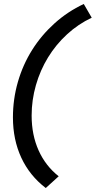

<svg xmlns="http://www.w3.org/2000/svg" viewBox="-20 -731 481 965"><path d="M45 -141Q45 -233 70 -319.5Q95 -406 141.5 -480Q188 -554 254 -613.5Q320 -673 401 -711L441 -642Q373 -610 317 -558.5Q261 -507 221.5 -442.5Q182 -378 160.5 -303Q139 -228 139 -150Q139 -53 174 25Q209 103 275 155L210 214Q129 152 87 61.5Q45 -29 45 -141Z"/></svg>

Font: Red Hat Display Medium
Style: Italic
Weight: 500
Italic angle: -12°
Designer: Pentagram / MCKL
Foundry: Pentagram / MCKL
Version: Version 1.003; Red Hat Display Medium Italic